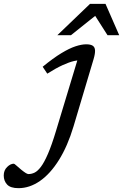

<svg xmlns="http://www.w3.org/2000/svg" viewBox="-202 -746 642 1001"><path d="M181.5 -87.5Q150.5 16 105.2 88.2Q60 160.5 6 197.8Q-48 235 -105.5 235Q-147.5 235 -165 216Q-182.5 197 -182.5 169Q-182.5 142 -165 124.8Q-147.5 107.5 -130 107.5Q-127 107.5 -116.8 116.8Q-106.5 126 -91 139Q-75.5 151.5 -67 156.5Q-58.5 161.5 -53.5 161.5Q-37.5 161.5 -21.8 154Q-6 146.5 11.2 123.8Q28.5 101 48 56Q67.5 11 90 -63.5L210.5 -462L229 -433Q210.5 -434 184.5 -428Q158.5 -422 124 -406.2Q89.5 -390.5 44.5 -362L20.5 -398Q75.5 -443 117.5 -468.5Q159.5 -494 191.5 -504.5Q223.5 -515 247.5 -515Q270 -515 281.2 -507.8Q292.5 -500.5 293.5 -483.8Q294.5 -467 286 -438ZM97 -562.5 267.5 -726H348L419.5 -562.5H358.5L286.5 -675.5H309.5L168 -562.5Z"/></svg>

Font: Newsreader 7pt
Style: Italic
Weight: 400
Italic angle: -17°
Designer: Hugues Gentile
Foundry: Production Type
Version: Version 1.003